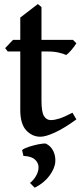

<svg xmlns="http://www.w3.org/2000/svg" viewBox="-20 -647 401 929"><path d="M175.3 14.6Q135.7 14.6 106.9 -16.4Q78.1 -47.4 78.1 -115.2V-397.9H17.6L4.9 -414.1L43 -454.1H78.1V-562L163.1 -627.4L180.7 -612.8V-454.1H333L349.6 -437.5Q340.3 -422.4 325.2 -404.8Q310.1 -387.2 300.3 -380.9Q288.6 -386.7 264.9 -392.3Q241.2 -397.9 210.9 -397.9H180.7V-159.7Q180.7 -106.4 192.4 -86.2Q204.1 -65.9 226.1 -65.9Q243.2 -65.9 266.8 -73.2Q290.5 -80.6 330.6 -101.6L349.6 -69.3Q290.5 -26.4 245.8 -5.9Q201.2 14.6 175.3 14.6ZM147.9 261.2 125 238.3Q142.1 225.1 154.1 204.6Q166 184.1 166.5 164.6Q167.5 142.6 149.9 125.7Q132.3 108.9 93.3 107.4L86.9 79.1Q96.7 70.8 119.9 63.2Q143.1 55.7 166.7 51Q190.4 46.4 202.1 47.9Q226.1 59.6 237.8 83.7Q249.5 107.9 247.6 136.2Q245.1 168.5 219 203.6Q192.9 238.8 147.9 261.2Z"/></svg>

Font: David Libre Medium
Style: Regular
Weight: 500
Designer: Ismar David, J. Victor Gaultney, Annie Olsen and Meir Sadan
Foundry: Monotype Imaging Inc. & SIL International
Version: Version 1.100; ttfautohint (v1.8.4.7-5d5b)